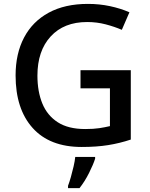

<svg xmlns="http://www.w3.org/2000/svg" viewBox="-20 -744 767 985"><path d="M393 -384H651V-28Q594 -9 534.5 0.5Q475 10 399 10Q235 10 147.5 -87.5Q60 -185 60 -357Q60 -469 103.5 -551.5Q147 -634 230 -679Q313 -724 431 -724Q490 -724 544 -712.5Q598 -701 644 -681L605 -591Q568 -607 522.5 -619Q477 -631 427 -631Q308 -631 240 -557Q172 -483 172 -356Q172 -275 197 -213.5Q222 -152 276 -117Q330 -82 417 -82Q460 -82 489.5 -86.5Q519 -91 544 -97V-291H393ZM468 70Q459 99 437 143Q415 187 388 221H329V209Q336 191 343.5 164.5Q351 138 357.5 110Q364 82 366 61H468Z"/></svg>

Font: Noto Sans Sinhala UI Medium
Style: Regular
Weight: 500
Designer: Jelle Bosma - Monotype Design Team
Foundry: Monotype Imaging Inc.
Version: Version 2.006; ttfautohint (v1.8.4.7-5d5b)